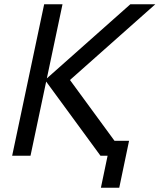

<svg xmlns="http://www.w3.org/2000/svg" viewBox="-20 -730 748 900"><path d="M453 150 499 -70H585L539 150ZM451 0 191 -355H308L568 0ZM37 0 187 -710H273L123 0ZM191 -355 591 -710H708L308 -355Z"/></svg>

Font: Geist
Style: Italic
Weight: 400
Italic angle: -12°
Designer: Basement.studio, Andrés Briganti, Mateo Zaragoza
Foundry: Basement.studio, Vercel, Andrés Briganti, Guido Ferreyra, Mateo Zaragoza
Version: Version 1.500